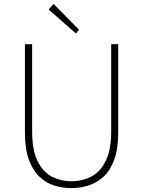

<svg xmlns="http://www.w3.org/2000/svg" viewBox="-20 -953 734 986"><path d="M346 13Q302 13 259.5 0Q217 -13 183 -45Q149 -77 128.5 -132.5Q108 -188 108 -272V-726H145V-280Q145 -181 173.5 -124.5Q202 -68 248 -45Q294 -22 346 -22Q400 -22 446.5 -45Q493 -68 522 -124.5Q551 -181 551 -280V-726H587V-272Q587 -188 566.5 -132.5Q546 -77 511 -45Q476 -13 433 0Q390 13 346 13ZM370 -781 230 -904 255 -933 386 -800Z"/></svg>

Font: Noto Sans JP Thin Thin
Style: Regular
Weight: 250
Version: Version 2.004-H2;hotconv 1.0.118;makeotfexe 2.5.65603